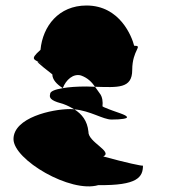

<svg xmlns="http://www.w3.org/2000/svg" viewBox="-20 -660 627 697"><path d="M29 -155C29 -80 236 42 337 12C479 14 499 -17 499 -59C499 -56 435 -70 355 -92C391 -110 299 -144 301 -182C297 -222 277 -246 250 -263C244 -264 240 -264 234 -264C169 -264 29 -233 29 -155ZM127 -479C83 -440 107 -446 137 -425C96 -450 121 -428 170 -390C170 -371 186 -354 208 -340C219 -370 246 -394 274 -386C299 -377 313 -362 325 -345C407 -343 460 -337 460 -406C460 -480 501 -494 467 -494C459 -526 416 -640 294 -640C193 -640 135 -565 127 -479ZM162 -319C156 -299 176 -292 211 -282C225 -277 238 -270 250 -263C308 -258 354 -226 385 -226C423 -226 441 -230 441 -234C441 -244 403 -251 357 -271L352 -274C354 -289 352 -309 342 -321C336 -329 331 -337 325 -345C315 -345 304 -346 294 -346C260 -346 230 -344 208 -340C178 -335 162 -328 162 -319Z"/></svg>

Font: Ampere
Style: SCCnd
Weight: 400
Version: Version 1